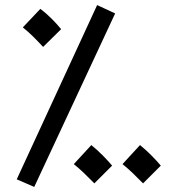

<svg xmlns="http://www.w3.org/2000/svg" viewBox="-20 -710 690 757"><path d="M115 27 434 -657 363 -690 46 -3ZM150 -525 221 -595C199 -622 170 -652 139 -675L70 -602C102 -576 119 -558 150 -525ZM352 13 422 -57C400 -83 371 -113 340 -138L271 -63C303 -37 320 -19 352 13ZM544 13 614 -57C592 -83 563 -113 532 -138L463 -63C495 -37 512 -19 544 13Z"/></svg>

Font: Noto Sans Arabic ExtCond Med
Style: Regular
Weight: 500
Width: 2
Designer: Monotype Design Team, Nadine Chahine, Nizar Qandah and Khaled Hosny
Foundry: Monotype Imaging Inc.
Version: Version 2.012